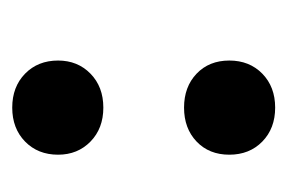

<svg xmlns="http://www.w3.org/2000/svg" viewBox="-98 -359 470 314"><g transform="rotate(90 137.0 -202.0)"><path d="M156 13Q122 13 100.5 -8Q79 -29 79 -62Q79 -94 100.5 -115Q122 -136 156 -136Q190 -136 211.5 -115Q233 -94 233 -62Q233 -29 211.5 -8Q190 13 156 13ZM156 -268Q122 -268 100.5 -288.5Q79 -309 79 -342Q79 -375 100.5 -396Q122 -417 156 -417Q190 -417 211.5 -396Q233 -375 233 -342Q233 -309 211.5 -288.5Q190 -268 156 -268Z"/></g></svg>

Font: Junicode VF
Style: Regular
Weight: 400
Designer: Peter S. Baker
Version: Version 2.213